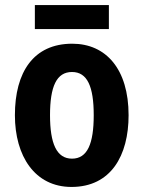

<svg xmlns="http://www.w3.org/2000/svg" viewBox="-20 -730 569 760"><path d="M411 -710H118V-615H411ZM489 -274C489 -456 400 -557 266 -557C113 -557 39 -445 39 -274C39 -112 118 10 263 10C419 10 489 -114 489 -274ZM178 -274C178 -388 204 -445 265 -445C326 -445 351 -387 351 -274C351 -161 326 -102 265 -102C204 -102 178 -162 178 -274Z"/></svg>

Font: Noto Sans Thai Looped Condensed
Style: Bold
Weight: 700
Width: 3
Designer: Sasikarn Vongin, Ben Mitchell
Foundry: The Fontpad Ltd
Version: Version 1.001